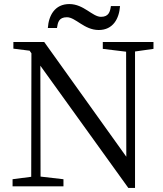

<svg xmlns="http://www.w3.org/2000/svg" viewBox="-20 -919 803 947"><path d="M467 -771C538 -771 568 -828 572 -889H527C523 -862 517 -836 478 -836C436 -836 393 -899 322 -899C250 -899 220 -842 216 -781H261C265 -808 270 -834 310 -834C353 -834 395 -771 467 -771ZM737 -678V-712H487V-678L602 -664L603 -146L198 -712H46V-679L126 -669L135 -656L134 -47L42 -35V0H293V-35L180 -48L179 -595L613 8H646V-665Z"/></svg>

Font: Noto Serif Tangut
Style: Regular
Weight: 400
Designer: YANG Xicheng
Foundry: Liu Zhao Studio
Version: Version 2.169